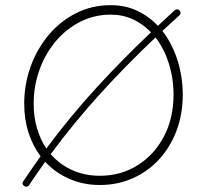

<svg xmlns="http://www.w3.org/2000/svg" viewBox="-20 -695 769 732"><path d="M72.3 14.2Q61.5 6.8 68.8 -3.9Q101.1 -52.2 134.8 -99.1Q105 -138.7 88.6 -189.5Q72.3 -240.2 72.3 -299.3Q72.3 -372.6 96.4 -440.2Q120.6 -507.8 164.8 -560.8Q209 -613.8 269.5 -644.5Q330.1 -675.3 402.3 -675.3Q457.5 -675.3 502.7 -654.1Q547.9 -632.8 582 -596.7Q612.8 -625.5 646 -655.8Q656.2 -664.1 664.6 -654.8Q672.9 -644.5 663.6 -636.2Q629.9 -606 599.1 -577.1Q636.7 -528.8 656.7 -465.1Q676.8 -401.4 676.8 -334Q676.8 -259.8 653.1 -197Q629.4 -134.3 586.7 -87.6Q543.9 -41 486.3 -15.4Q428.7 10.3 360.4 10.3Q297.4 10.3 244.1 -13.2Q190.9 -36.6 152.3 -78.1Q121.1 -34.7 90.8 10.7Q83.5 21.5 72.3 14.2ZM108.4 -299.3Q108.4 -249 121.1 -205.8Q133.8 -162.6 156.7 -128.9Q249 -252.9 348.4 -361.3Q447.8 -469.7 555.7 -571.8Q525.9 -603 487.1 -621.1Q448.2 -639.2 402.3 -639.2Q339.4 -639.2 285.6 -611.8Q231.9 -584.5 192.1 -537.1Q152.3 -489.7 130.4 -428.5Q108.4 -367.2 108.4 -299.3ZM360.4 -24.9Q440.4 -24.9 503.9 -64.5Q567.4 -104 604.5 -173.8Q641.6 -243.7 641.6 -334Q641.6 -396.5 623.5 -453.4Q605.5 -510.3 572.8 -552.2Q464.4 -449.7 365 -340.8Q265.6 -231.9 173.3 -107.4Q207.5 -67.9 255.4 -46.4Q303.2 -24.9 360.4 -24.9Z"/></svg>

Font: Mikhak ExtraLight
Style: Regular
Weight: 200
Designer: Amin Abedi
Version: Version 3.3